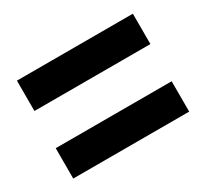

<svg xmlns="http://www.w3.org/2000/svg" viewBox="-80 -626 597 556"><g transform="rotate(-30 218.5 -347.5)"><path d="M412.6 -511.2H24.9V-409.7H412.6ZM412.1 -285.6H24.4V-184.1H412.1Z"/></g></svg>

Font: Sangha Kali
Style: Regular
Weight: 400
Designer: Seslavinskaya Anna
Foundry: Popkern
Version: Version 2.000;PS 002.000;hotconv 1.0.88;makeotf.lib2.5.64775